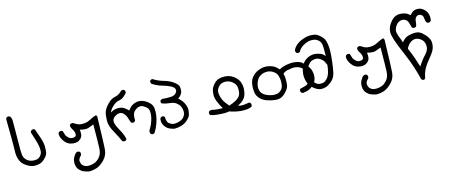

<svg xmlns="http://www.w3.org/2000/svg" viewBox="-45 -1031 4590 1937"><g transform="rotate(-15 2250.0 -62.5)"><path d="M179.7 113.3Q153.3 109.4 130.9 97.7Q108.4 85.9 85.9 67.4Q63.5 48.8 51.8 22.5Q40 -3.9 36.1 -30.3Q32.2 -56.6 34.7 -104Q37.1 -151.4 33.2 -415L40 -428.7Q49.8 -437.5 65.4 -435.5L79.1 -428.7Q91.8 -408.2 92.8 -382.8Q89.8 -127 90.8 -81.1Q91.8 -35.2 95.7 -15.6Q99.6 3.9 113.3 20.5Q127 37.1 140.1 44.4Q153.3 51.8 173.3 57.1Q193.4 62.5 220.7 58.6Q248 54.7 265.6 34.2Q283.2 13.7 285.6 -9.3Q288.1 -32.2 283.2 -64.5Q278.3 -96.7 264.6 -137.7Q251 -178.7 239.3 -219.7Q241.2 -230.5 248 -239.3Q257.8 -247.1 272.5 -246.1L286.1 -239.3Q303.7 -189.5 320.8 -139.6Q337.9 -89.8 338.9 -50.3Q339.8 -10.7 335.4 15.1Q331.1 41 301.8 70.3Q272.5 99.6 243.2 107.9Q213.9 116.2 179.7 113.3Z M705.1 311.5Q678.7 305.7 654.3 296.4Q629.9 287.1 610.8 266.6Q591.8 246.1 586.4 221.7Q581.1 197.3 584 174.3Q586.9 151.4 596.2 135.3Q605.5 119.1 616.2 103.5L634.8 89.8L651.4 88.9L665 95.7Q673.8 106.4 671.9 122.1L665 135.7Q634.8 165 638.7 189.9Q642.6 214.8 652.3 227.1Q662.1 239.3 680.2 247.6Q698.2 255.9 727.1 254.4Q755.9 252.9 782.2 242.2Q808.6 231.4 835 200.7Q861.3 169.9 864.3 116.2Q867.2 62.5 868.2 -135.7Q838.9 -124 810.5 -114.3Q782.2 -104.5 722.7 -120.1Q726.6 -92.8 723.6 -68.8Q720.7 -44.9 702.6 -27.8Q684.6 -10.7 665 -5.9Q645.5 -1 623.5 -3.4Q601.6 -5.9 581.5 -14.2Q561.5 -22.5 544.9 -41.5Q528.3 -60.5 516.6 -84Q504.9 -107.4 505.9 -136.7L512.7 -150.4Q523.4 -159.2 539.1 -157.2L552.7 -150.4Q558.6 -129.9 564.9 -110.4Q571.3 -90.8 591.8 -73.7Q612.3 -56.6 636.2 -58.6Q660.2 -60.5 667 -71.8Q673.8 -83 669.4 -103.5Q665 -124 652.3 -142.1Q639.6 -160.2 635.7 -182.6L642.6 -197.3Q654.3 -206.1 668.9 -204.1L683.6 -197.3Q713.9 -175.8 740.2 -171.4Q766.6 -167 795.4 -171.4Q824.2 -175.8 851.1 -190.9Q877.9 -206.1 906.2 -215.8Q933.6 -224.6 926.8 -174.8Q920.9 73.2 916 136.2Q911.1 199.2 868.7 242.2Q826.2 285.2 787.6 298.3Q749 311.5 705.1 311.5Z M1418 114.3 1404.3 107.4Q1396.5 95.7 1396.5 81.1Q1397.5 70.3 1413.6 45.4Q1429.7 20.5 1443.8 -24.9Q1458 -70.3 1456.1 -106.9Q1454.1 -143.6 1436 -158.2Q1418 -172.9 1400.4 -183.1Q1382.8 -193.4 1358.4 -188.5Q1334 -183.6 1308.1 -158.7Q1282.2 -133.8 1286.1 -69.3L1279.3 -55.7Q1269.5 -47.9 1254.9 -48.8L1241.2 -55.7Q1230.5 -80.1 1223.6 -106.4Q1216.8 -132.8 1194.3 -157.7Q1171.9 -182.6 1141.1 -175.8Q1110.4 -168.9 1089.4 -148.4Q1068.4 -127.9 1075.7 -94.2Q1083 -60.5 1111.3 -12.2Q1139.6 36.1 1153.3 89.8L1146.5 102.5Q1136.7 111.3 1121.1 109.4L1107.4 102.5Q1079.1 40 1044.4 -21.5Q1009.8 -83 1010.7 -136.7Q1011.7 -190.4 1021.5 -223.6Q1031.2 -256.8 1070.8 -298.8Q1110.4 -340.8 1151.9 -348.1Q1193.4 -355.5 1223.6 -388.7Q1233.4 -396.5 1248 -395.5L1261.7 -388.7Q1269.5 -377 1268.6 -362.3Q1227.5 -308.6 1188 -303.2Q1148.4 -297.9 1114.3 -266.1Q1080.1 -234.4 1072.3 -205.1Q1094.7 -221.7 1119.6 -227.1Q1144.5 -232.4 1171.4 -228.5Q1198.2 -224.6 1219.7 -208.5Q1241.2 -192.4 1254.9 -177.7Q1278.3 -208 1293 -218.3Q1307.6 -228.5 1322.8 -234.4Q1337.9 -240.2 1355.5 -242.7Q1373 -245.1 1393.6 -240.7Q1414.1 -236.3 1435.1 -225.1Q1456.1 -213.9 1479 -191.4Q1502 -168.9 1506.3 -137.2Q1510.7 -105.5 1505.9 -65.4Q1501 -25.4 1484.9 20.5Q1468.8 66.4 1442.4 107.4Q1433.6 115.2 1418 114.3Z M1647.5 118.2Q1624 112.3 1601.6 103Q1579.1 93.8 1563 74.7Q1546.9 55.7 1540 36.1Q1533.2 16.6 1535.2 -8.8Q1536.1 -19.5 1543 -26.4Q1552.7 -35.2 1567.4 -34.2L1580.1 -27.3Q1587.9 -19.5 1585.9 -5.9Q1589.8 33.2 1605 45.4Q1620.1 57.6 1636.2 64.5Q1652.3 71.3 1674.8 68.8Q1697.3 66.4 1722.2 57.6Q1747.1 48.8 1761.7 31.2Q1776.4 13.7 1780.8 -5.4Q1785.2 -24.4 1781.7 -44.9Q1778.3 -65.4 1769.5 -83.5Q1760.7 -101.6 1736.8 -120.6Q1712.9 -139.6 1669.9 -143.6Q1627 -147.5 1588.9 -162.1Q1581.1 -170.9 1582 -184.6L1588.9 -197.3Q1603.5 -207 1624 -203.1Q1669.9 -200.2 1700.2 -202.1Q1730.5 -204.1 1749 -222.7Q1767.6 -241.2 1763.2 -262.7Q1758.8 -284.2 1726.1 -301.8Q1693.4 -319.3 1640.6 -334Q1587.9 -348.6 1540 -380.9Q1533.2 -391.6 1534.2 -405.3L1540 -417Q1548.8 -424.8 1562.5 -423.8Q1612.3 -391.6 1669.4 -376Q1726.6 -360.4 1767.6 -329.6Q1808.6 -298.8 1811.5 -275.4Q1814.5 -252 1811.5 -231.9Q1808.6 -211.9 1794.4 -194.3Q1780.3 -176.8 1762.7 -166Q1804.7 -129.9 1820.8 -89.4Q1836.9 -48.8 1832.5 -18.6Q1828.1 11.7 1821.8 28.8Q1815.4 45.9 1787.1 71.3Q1758.8 96.7 1723.1 107.4Q1687.5 118.2 1647.5 118.2Z M2340.8 118.2Q2310.5 115.2 2281.7 108.4Q2252.9 101.6 2225.6 91.8Q2207 95.7 2186.5 96.7Q2166 97.7 2140.6 95.7Q2115.2 93.8 2085.9 90.8Q2056.6 87.9 2031.2 77.1Q2023.4 67.4 2024.4 52.7L2031.2 39.1Q2044.9 29.3 2062.5 32.2Q2087.9 38.1 2116.2 41Q2144.5 43.9 2172.9 43.9Q2148.4 3.9 2131.3 -38.1Q2114.3 -80.1 2116.7 -116.7Q2119.1 -153.3 2128.4 -175.3Q2137.7 -197.3 2162.6 -222.7Q2187.5 -248 2216.8 -254.9Q2246.1 -261.7 2277.8 -259.8Q2309.6 -257.8 2335.9 -245.6Q2362.3 -233.4 2384.8 -210.4Q2407.2 -187.5 2415 -168.5Q2422.9 -149.4 2426.8 -124Q2430.7 -98.6 2426.8 -69.8Q2422.9 -41 2413.6 -19.5Q2404.3 2 2389.2 17.1Q2374 32.2 2358.9 41.5Q2343.8 50.8 2327.1 59.6Q2354.5 68.4 2380.4 66.4Q2406.2 64.5 2442.4 57.6L2456.1 64.5Q2463.9 75.2 2461.9 90.8L2456.1 104.5Q2433.6 115.2 2408.2 118.2Q2372.1 121.1 2340.8 118.2ZM2279.3 22.5Q2298.8 14.6 2316.4 4.9Q2334 -4.9 2350.6 -21.5Q2367.2 -38.1 2372.1 -65.9Q2377 -93.8 2373 -121.6Q2369.1 -149.4 2348.1 -170.4Q2327.1 -191.4 2301.3 -200.7Q2275.4 -210 2248.5 -206.5Q2221.7 -203.1 2204.1 -188.5Q2186.5 -173.8 2176.3 -152.3Q2166 -130.9 2170.9 -99.6Q2175.8 -68.4 2188.5 -40.5Q2201.2 -12.7 2242.2 36.1Z M2996.1 104.5Q2985.4 103.5 2977.5 96.7Q2969.7 85.9 2970.7 71.3L2977.5 57.6Q3004.9 50.8 3031.2 43.9Q3057.6 37.1 3078.6 11.7Q3099.6 -13.7 3095.7 -43Q3091.8 -72.3 3083.5 -90.8Q3075.2 -109.4 3057.6 -129.9Q3040 -150.4 3010.7 -159.7Q2981.4 -168.9 2951.7 -165.5Q2921.9 -162.1 2898.9 -157.2Q2876 -152.3 2853.5 -132.8Q2861.3 -105.5 2861.8 -82.5Q2862.3 -59.6 2861.3 -34.7Q2860.4 -9.8 2850.6 12.2Q2840.8 34.2 2813.5 61.5Q2786.1 88.9 2758.8 96.7Q2731.4 104.5 2695.8 99.6Q2660.2 94.7 2620.6 81.1Q2581.1 67.4 2554.2 39.1Q2527.3 10.7 2522 -22.9Q2516.6 -56.6 2518.6 -89.8Q2520.5 -123 2531.2 -149.9Q2542 -176.8 2568.8 -201.7Q2595.7 -226.6 2635.3 -239.3Q2674.8 -252 2708 -248.5Q2741.2 -245.1 2769.5 -232.9Q2797.9 -220.7 2829.1 -185.5Q2857.4 -201.2 2886.2 -208Q2915 -214.8 2943.8 -217.3Q2972.7 -219.7 2997.1 -215.8Q3021.5 -211.9 3042 -204.6Q3062.5 -197.3 3097.7 -159.7Q3132.8 -122.1 3141.6 -88.4Q3150.4 -54.7 3147.5 -26.4Q3144.5 2 3135.7 19Q3127 36.1 3102.1 60.1Q3077.1 84 3051.3 92.8Q3025.4 101.6 2996.1 104.5ZM2745.1 44.9Q2765.6 39.1 2783.2 21.5Q2800.8 3.9 2806.2 -22Q2811.5 -47.9 2810.1 -75.2Q2808.6 -102.5 2800.3 -127Q2792 -151.4 2772 -167.5Q2752 -183.6 2730.5 -190.9Q2709 -198.2 2683.6 -195.8Q2658.2 -193.4 2637.7 -183.6Q2617.2 -173.8 2603 -158.2Q2588.9 -142.6 2578.6 -112.8Q2568.4 -83 2569.3 -62Q2570.3 -41 2577.1 -22.9Q2584 -4.9 2601.6 9.3Q2619.1 23.4 2641.6 32.2Q2664.1 41 2689 45.9Q2713.9 50.8 2745.1 44.9Z M3177.7 114.3Q3154.3 110.4 3134.8 99.1Q3115.2 87.9 3089.8 64Q3064.5 40 3052.7 -2Q3041 -43.9 3044.9 -81.1Q3048.8 -118.2 3060.1 -147Q3071.3 -175.8 3095.2 -200.2Q3119.1 -224.6 3152.3 -235.8Q3185.5 -247.1 3214.4 -243.2Q3243.2 -239.3 3266.1 -231Q3289.1 -222.7 3312.5 -195.3Q3314.5 -298.8 3308.1 -323.2Q3301.8 -347.7 3284.7 -362.3Q3267.6 -377 3251.5 -382.3Q3235.4 -387.7 3208 -387.2Q3180.7 -386.7 3150.4 -373.5Q3120.1 -360.4 3099.6 -342.3Q3079.1 -324.2 3071.3 -303.7Q3060.5 -295.9 3045.9 -297.9L3033.2 -303.7Q3026.4 -314.5 3025.4 -326.2Q3031.2 -351.6 3061.5 -379.4Q3091.8 -407.2 3139.6 -423.3Q3187.5 -439.5 3223.6 -437Q3259.8 -434.6 3275.9 -427.7Q3292 -420.9 3320.3 -394.5Q3348.6 -368.2 3356.9 -338.4Q3365.2 -308.6 3367.7 -272.5Q3370.1 -236.3 3365.7 -183.6Q3361.3 -130.9 3352.5 -68.8Q3343.8 -6.8 3330.1 22.9Q3316.4 52.7 3285.2 77.6Q3253.9 102.5 3229 108.9Q3204.1 115.2 3177.7 114.3ZM3221.7 57.6Q3238.3 52.7 3258.8 31.2Q3279.3 9.8 3290.5 -27.8Q3301.8 -65.4 3304.7 -105.5Q3296.9 -120.1 3291 -135.3Q3285.2 -150.4 3271 -163.6Q3256.8 -176.8 3239.7 -186Q3222.7 -195.3 3201.2 -193.8Q3179.7 -192.4 3162.6 -186Q3145.5 -179.7 3127 -155.8Q3108.4 -131.8 3100.1 -109.4Q3091.8 -86.9 3093.3 -60.5Q3094.7 -34.2 3103 -11.2Q3111.3 11.7 3126 26.9Q3140.6 42 3159.2 53.7Q3177.7 65.4 3221.7 57.6Z M3705.1 311.5Q3678.7 305.7 3654.3 296.4Q3629.9 287.1 3610.8 266.6Q3591.8 246.1 3586.4 221.7Q3581.1 197.3 3584 174.3Q3586.9 151.4 3596.2 135.3Q3605.5 119.1 3616.2 103.5L3634.8 89.8L3651.4 88.9L3665 95.7Q3673.8 106.4 3671.9 122.1L3665 135.7Q3634.8 165 3638.7 189.9Q3642.6 214.8 3652.3 227.1Q3662.1 239.3 3680.2 247.6Q3698.2 255.9 3727.1 254.4Q3755.9 252.9 3782.2 242.2Q3808.6 231.4 3835 200.7Q3861.3 169.9 3864.3 116.2Q3867.2 62.5 3868.2 -135.7Q3838.9 -124 3810.5 -114.3Q3782.2 -104.5 3722.7 -120.1Q3726.6 -92.8 3723.6 -68.8Q3720.7 -44.9 3702.6 -27.8Q3684.6 -10.7 3665 -5.9Q3645.5 -1 3623.5 -3.4Q3601.6 -5.9 3581.5 -14.2Q3561.5 -22.5 3544.9 -41.5Q3528.3 -60.5 3516.6 -84Q3504.9 -107.4 3505.9 -136.7L3512.7 -150.4Q3523.4 -159.2 3539.1 -157.2L3552.7 -150.4Q3558.6 -129.9 3564.9 -110.4Q3571.3 -90.8 3591.8 -73.7Q3612.3 -56.6 3636.2 -58.6Q3660.2 -60.5 3667 -71.8Q3673.8 -83 3669.4 -103.5Q3665 -124 3652.3 -142.1Q3639.6 -160.2 3635.7 -182.6L3642.6 -197.3Q3654.3 -206.1 3668.9 -204.1L3683.6 -197.3Q3713.9 -175.8 3740.2 -171.4Q3766.6 -167 3795.4 -171.4Q3824.2 -175.8 3851.1 -190.9Q3877.9 -206.1 3906.2 -215.8Q3933.6 -224.6 3926.8 -174.8Q3920.9 73.2 3916 136.2Q3911.1 199.2 3868.7 242.2Q3826.2 285.2 3787.6 298.3Q3749 311.5 3705.1 311.5Z M4181.6 279.3Q4146.5 134.8 4091.8 7.8Q4037.1 -119.1 4019 -175.3Q4001 -231.4 4002.4 -261.2Q4003.9 -291 4015.6 -316.9Q4027.3 -342.8 4051.3 -369.1Q4075.2 -395.5 4100.6 -404.8Q4126 -414.1 4151.9 -411.6Q4177.7 -409.2 4197.8 -402.8Q4217.8 -396.5 4246.1 -372.1Q4267.6 -398.4 4288.1 -407.7Q4308.6 -417 4338.4 -414.1Q4368.2 -411.1 4393.6 -386.7Q4418.9 -362.3 4426.8 -334.5Q4434.6 -306.6 4430.7 -276.4L4423.8 -260.7Q4413.1 -251 4395.5 -252L4380.9 -260.7Q4371.1 -282.2 4369.6 -307.6Q4368.2 -333 4351.1 -344.7Q4334 -356.4 4317.4 -352.5Q4300.8 -348.6 4290.5 -333.5Q4280.3 -318.4 4279.3 -293.9Q4278.3 -269.5 4269.5 -247.1Q4258.8 -238.3 4242.2 -239.3L4226.6 -247.1Q4215.8 -283.2 4209.5 -305.2Q4203.1 -327.1 4179.7 -340.3Q4156.2 -353.5 4126.5 -343.8Q4096.7 -334 4076.7 -300.3Q4056.6 -266.6 4062.5 -237.8Q4068.4 -209 4079.6 -183.6Q4090.8 -158.2 4099.6 -127Q4132.8 -169.9 4173.8 -179.7Q4214.8 -189.5 4241.7 -189.5Q4268.6 -189.5 4290.5 -178.2Q4312.5 -167 4339.8 -136.7Q4367.2 -106.4 4377 -79.1Q4386.7 -51.8 4379.4 -9.8Q4372.1 32.2 4324.7 87.9Q4277.3 143.6 4253.9 187Q4230.5 230.5 4223.6 279.3Q4206.1 305.7 4181.6 279.3ZM4206.1 153.3Q4243.2 93.8 4283.7 51.8Q4324.2 9.8 4320.3 -36.6Q4316.4 -83 4284.2 -106.9Q4252 -130.9 4220.2 -127.4Q4188.5 -124 4162.6 -97.7Q4136.7 -71.3 4131.8 -49.8Q4156.2 3.9 4172.4 50.3Q4188.5 96.7 4206.1 153.3Z"/></g></svg>

Font: JasonHandwriting4
Style: Regular
Weight: 400
Version: Version 1.01.21